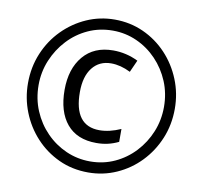

<svg xmlns="http://www.w3.org/2000/svg" viewBox="-81 -811 959 908"><g transform="rotate(10 398.5 -357.0)"><path d="M46 -357Q46 -434 74 -501Q102 -568 151.5 -618Q201 -668 264.5 -696Q328 -724 399 -724Q473 -724 537 -695Q601 -666 649 -615Q697 -564 724 -497.5Q751 -431 751 -357Q751 -281 723.5 -214.5Q696 -148 647.5 -97.5Q599 -47 535 -18.5Q471 10 399 10Q322 10 257.5 -20Q193 -50 145.5 -101.5Q98 -153 72 -219Q46 -285 46 -357ZM97 -357Q97 -291 121 -234Q145 -177 187 -134Q229 -91 283.5 -67Q338 -43 399 -43Q462 -43 516.5 -68Q571 -93 612 -137Q653 -181 676 -237.5Q699 -294 699 -357Q699 -422 675.5 -478.5Q652 -535 610.5 -578.5Q569 -622 514.5 -646.5Q460 -671 399 -671Q335 -671 280.5 -646Q226 -621 185 -577Q144 -533 120.5 -476.5Q97 -420 97 -357ZM418 -517Q361 -517 328 -475Q295 -433 295 -358Q295 -196 417 -196Q465 -196 519 -220V-158Q494 -146 468.5 -140Q443 -134 413 -134Q320 -134 271 -192.5Q222 -251 222 -356Q222 -457 273.5 -518Q325 -579 417 -579Q480 -579 537 -551L511 -493Q463 -517 418 -517Z"/></g></svg>

Font: Avrile Sans Condensed
Style: Regular
Weight: 400
Width: 3
Designer: Monotype Design Team
Foundry: Monotype Imaging Inc.
Version: Version 2.001;September 10, 2019;FontCreator 11.5.0.2425 64-